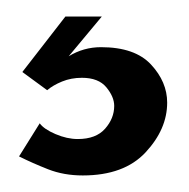

<svg xmlns="http://www.w3.org/2000/svg" viewBox="-20 -20 228 232"><path d="M80 192Q57 192 38 184.5Q19 177 3 169L28 129Q33 136 47 142Q61 148 74 148Q96 148 107 135.5Q118 123 118 108Q118 97 108.5 85.5Q99 74 79 74Q66 74 55 78.5Q44 83 37 89L7 67L59 0H103L63 48Q81 37 102 37Q143 37 162.5 58Q182 79 182 104Q182 136 156 164Q130 192 80 192Z"/></svg>

Font: Smooch Sans Thin
Style: Bold
Weight: 700
Version: Version 1.010